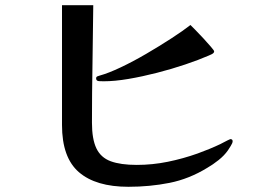

<svg xmlns="http://www.w3.org/2000/svg" viewBox="-20 -715 1040 737"><path d="M873 -173Q873 -181 864 -181Q863 -181 854 -176.5Q845 -172 836.5 -167.5Q828 -163 826 -162Q805 -152 783 -143Q761 -134 739 -126Q683 -106 624 -94Q565 -82 505 -82Q443 -82 405 -96Q367 -110 350 -145.5Q333 -181 333 -244Q333 -357 335 -470Q337 -583 338 -695H218V-235Q218 -110 283 -54Q348 2 473 2Q555 2 630.5 -13Q706 -28 776 -71Q797 -83 819 -100.5Q841 -118 855 -138Q858 -143 865.5 -154.5Q873 -166 873 -173ZM802 -518Q802 -521 789.5 -535.5Q777 -550 760.5 -568Q744 -586 729.5 -600.5Q715 -615 711 -619Q683 -597 637.5 -567.5Q592 -538 541.5 -508.5Q491 -479 443.5 -456.5Q396 -434 363 -425Q359 -424 354 -422Q349 -420 349 -414Q349 -404 360.5 -403.5Q372 -403 378 -403Q420 -403 473 -412Q526 -421 582.5 -435.5Q639 -450 691 -467.5Q743 -485 782 -502Q787 -504 794.5 -508Q802 -512 802 -518Z"/></svg>

Font: UoqMunThenKhung
Style: Regular
Weight: 400
Designer: Font-Kai, 金井和夫, 宇文滿月
Foundry: Kazuo Kanai, Moonlit Owen
Version: Version 1.197